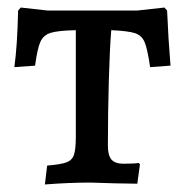

<svg xmlns="http://www.w3.org/2000/svg" viewBox="-20 -484 490 509"><path d="M105 -45Q141 -48 156 -53.5Q171 -59 176 -73.5Q181 -88 181 -121V-404Q134 -403 114.5 -397Q95 -391 87 -373Q79 -355 73 -310L18 -306Q26 -362 28 -456L35 -464L107 -456H343L416 -464L423 -456Q426 -383 432 -310L378 -306Q371 -354 363.5 -372Q356 -390 338 -396Q320 -402 275 -404Q271 -359 268.5 -270.5Q266 -182 266 -98Q266 -72 275.5 -61Q285 -50 307 -50Q336 -50 348 -52L351 -48L344 3L284 2L220 0Q164 0 99 5Z"/></svg>

Font: Alegreya Medium
Style: Regular
Weight: 500
Designer: Juan Pablo del Peral
Foundry: Huerta Tipografica
Version: Version 2.007; ttfautohint (v1.6)